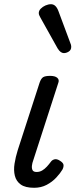

<svg xmlns="http://www.w3.org/2000/svg" viewBox="-20 -875 358 911"><path d="M142 16Q100 16 78.5 0.5Q57 -15 50.5 -41Q44 -67 49 -98.5Q54 -130 64 -162L168 -483Q175 -503 185 -509Q195 -515 218 -515Q241 -515 251.5 -506Q262 -497 257 -483L138 -115Q133 -102 131.5 -89Q130 -76 134.5 -67.5Q139 -59 154 -59Q168 -59 180 -66Q192 -73 202.5 -84.5Q213 -96 221 -107Q227 -116 238.5 -119Q250 -122 265 -112Q281 -102 281.5 -91.5Q282 -81 276 -70Q266 -53 247 -32.5Q228 -12 201.5 2Q175 16 142 16ZM283 -623Q276 -623 268.5 -628Q261 -633 253 -646L172 -791Q169 -797 166.5 -802Q164 -807 164 -813Q164 -824 173 -833.5Q182 -843 195.5 -849Q209 -855 222 -855Q245 -855 257 -823L314 -670Q316 -666 317 -661.5Q318 -657 318 -653Q318 -638 306.5 -630.5Q295 -623 283 -623Z"/></svg>

Font: Playwrite BE VLG
Style: Regular
Weight: 400
Designer: Veronika Burian, José Scaglione
Foundry: TypeTogether
Version: Version 1.002